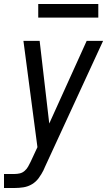

<svg xmlns="http://www.w3.org/2000/svg" viewBox="-36 -724 556 959"><path d="M-16 215V145H37Q50 145 63 142Q76 139 87 129.5Q98 120 104.5 108Q111 96 117 84L151 11L81 -520H162L210 -107L397 -520H479L187 113Q186 116 184.5 119Q183 122 182 124V125Q172 145 158 164.5Q144 184 124 196Q104 208 81.5 211.5Q59 215 37 215ZM155 -636V-704H455V-636Z"/></svg>

Font: Iosevka SS04
Style: Italic
Weight: 400
Italic angle: -9°
Monospace: yes
Designer: Belleve Invis
Foundry: Belleve Invis
Version: Version 19.0.0; ttfautohint (v1.8.4)